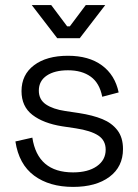

<svg xmlns="http://www.w3.org/2000/svg" viewBox="-20 -720 543 754"><path d="M64.5 -362.2Q64.5 -426.8 113.8 -463.9Q163 -501 247 -501Q328.8 -501 380.1 -463.4Q431.5 -425.8 446 -357L381.5 -340Q371 -394 336.2 -419Q301.5 -444 247 -444Q194.5 -444 163.5 -423.1Q132.5 -402.2 132.5 -364.2Q132.5 -329 160.2 -310.1Q188 -291.2 236.5 -284L290.2 -276Q344.8 -267.5 382 -252.2Q419.2 -237 441.1 -208.5Q463 -180 463 -134.8Q463 -65.2 410 -25.6Q357 14 267 14Q174.2 14 114.2 -30.2Q54.2 -74.5 40.5 -164.5L107 -179.5Q127.8 -43 267 -43Q325.5 -43 360.2 -67.2Q395 -91.5 395 -132.2Q395 -168.8 365.8 -187.9Q336.5 -207 278 -216L224.2 -224Q150.2 -235.8 107.4 -268.8Q64.5 -301.8 64.5 -362.2ZM393.2 -700 293.2 -570H204.8L104.8 -700H181.2L243.8 -616.5H254.2L316.8 -700Z"/></svg>

Font: Space Grotesk Variable
Style: Regular
Weight: 400
Designer: Florian Karsten (Space Grotesk), Colophon Foundry (Space Mono)
Foundry: Florian Karsten
Version: Version 1.106